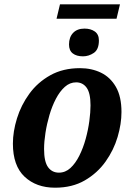

<svg xmlns="http://www.w3.org/2000/svg" viewBox="-20 -863 618 893"><path d="M243 -776 259 -843H538L522 -776ZM366 -601Q336 -601 318.5 -614.5Q301 -628 301 -656Q301 -690 320 -710Q339 -730 373 -730Q402 -730 421 -716.5Q440 -703 440 -675Q440 -633 416.5 -617Q393 -601 366 -601ZM236 10Q149 10 94.5 -41Q40 -92 40 -195Q40 -251 59 -312.5Q78 -374 116.5 -427Q155 -480 214 -513Q273 -546 352 -546Q406 -546 449.5 -525Q493 -504 519 -459Q545 -414 545 -342Q545 -287 527 -226Q509 -165 471 -111.5Q433 -58 374.5 -24Q316 10 236 10ZM254 -60Q284 -60 307.5 -81.5Q331 -103 349 -139Q367 -175 378.5 -217Q390 -259 395.5 -300Q401 -341 401 -373Q401 -430 383 -455Q365 -480 334 -480Q305 -480 281.5 -459Q258 -438 240 -403.5Q222 -369 210 -328Q198 -287 191.5 -245.5Q185 -204 185 -170Q185 -111 203.5 -85.5Q222 -60 254 -60Z"/></svg>

Font: Noto Serif SemiCondensed
Style: Bold Italic
Weight: 700
Width: 4
Italic angle: -12°
Designer: Monotype Design Team
Foundry: Monotype Imaging Inc.
Version: Version 2.014